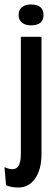

<svg xmlns="http://www.w3.org/2000/svg" viewBox="-58 -692 236 856"><path d="M23 144Q10 144 -3 142Q-16 140 -31 134L-38 53Q-1 70 17 56Q35 42 35 -6V-528H127V-5Q127 63 99 103.5Q71 144 23 144ZM80 -579Q55 -579 40 -591Q25 -603 25 -625Q25 -648 40 -660Q55 -672 80 -672Q136 -672 136 -625Q136 -579 80 -579Z"/></svg>

Font: Bricolage Grotesque 48pt Condensed
Style: Regular
Weight: 400
Width: 3
Designer: Mathieu Triay
Foundry: Atelier Triay
Version: Version 1.000; ttfautohint (v1.8.4.7-5d5b);gftools[0.9.32]